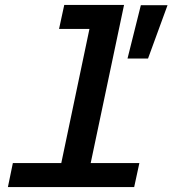

<svg xmlns="http://www.w3.org/2000/svg" viewBox="-20 -757 698 777"><path d="M32 -97H228L342 -640H219L240 -737H482L347 -97H544L523 0H12ZM550 -736H658L579 -520H496Z"/></svg>

Font: Azeret Mono Medium
Style: Italic
Weight: 500
Italic angle: -12°
Designer: Martin Vácha
Foundry: Displaay
Version: Version 1.000; Glyphs 3.0.3, build 3074